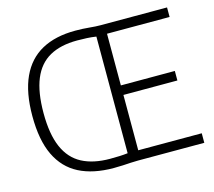

<svg xmlns="http://www.w3.org/2000/svg" viewBox="-106 -877 1128 1012"><g transform="rotate(-15 458.0 -371.0)"><path d="M394.5 5Q283 5 206.2 -34.2Q129.5 -73.5 90 -156.2Q50.5 -239 50.5 -370Q50.5 -498.5 89 -582Q127.5 -665.5 202 -706.2Q276.5 -747 385.5 -747Q426.5 -747 461 -743.5Q495.5 -740 523.5 -740H884.5V-688H543V-52H889.5V0H527.5Q509 0 488.2 1.2Q467.5 2.5 444.2 3.8Q421 5 394.5 5ZM388.5 -47Q417 -47 440.5 -48Q464 -49 485 -51.5V-688Q459 -692 433.8 -693.2Q408.5 -694.5 381.5 -694.5Q291 -694.5 231 -661Q171 -627.5 141.2 -555.8Q111.5 -484 111.5 -370Q111.5 -254.5 142.8 -183.2Q174 -112 235.8 -79.5Q297.5 -47 388.5 -47ZM529.5 -354V-406H837.5V-354Z"/></g></svg>

Font: Encode Sans SemiCondensed Light
Style: Regular
Weight: 300
Width: 4
Designer: Multiple Designers
Foundry: Impallari Type
Version: Version 3.002